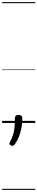

<svg xmlns="http://www.w3.org/2000/svg" viewBox="-20 -1163 353 1816"><path d="M98 216Q89 216 79 210Q69 204 69 195Q69 191 71.5 186.5Q74 182 77 175Q94 141 103.5 111Q113 81 117 44.5Q121 8 121 -46Q121 -60 129.5 -68Q138 -76 155 -76Q174 -76 182.5 -67Q191 -58 191 -44Q191 -1 183.5 43Q176 87 160 128Q144 169 120 202Q115 207 110 211.5Q105 216 98 216ZM0 623H313V633H0ZM0 -20H313V0H0ZM0 -505H313V-500H0ZM0 -1143H313V-1133H0Z"/></svg>

Font: Playwrite CL Guides
Style: Regular
Weight: 400
Designer: Veronika Burian, José Scaglione
Foundry: TypeTogether
Version: Version 1.003